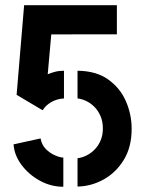

<svg xmlns="http://www.w3.org/2000/svg" viewBox="-20 -720 560 741"><path d="M144.6 -294.4 44.1 -354 73.1 -700H431.1V-587.5L177.9 -587.3L164.2 -433.6Q176.3 -438.5 191.7 -442.7Q207 -447 226.9 -447V-340.1Q199.2 -338.5 177.4 -325.7Q155.6 -312.9 144.6 -294.4ZM224.4 0.8Q176.8 0.8 134.1 -22.5Q91.4 -45.8 63.3 -83.3Q35.3 -120.7 32.3 -162.9L136.6 -185.7Q140.8 -161.4 156.6 -145.2Q172.5 -129 191.7 -120.7Q210.9 -112.3 224.4 -111.7ZM279.2 0V-109.3Q298.3 -111.7 316.1 -121.1Q334 -130.5 347.6 -145.4Q361.3 -160.3 369.1 -179.9Q377 -199.5 377 -224Q377 -251.1 367.9 -272.1Q358.8 -293.1 344.4 -307.6Q329.9 -322.1 312.5 -330.3Q295.1 -338.5 279.2 -340.1V-447Q351.5 -446.2 397.7 -413.2Q443.9 -380.2 466 -329.1Q488.1 -278 488.1 -223Q488.1 -152.6 457.8 -103.1Q427.5 -53.6 379.8 -27.3Q332.2 -1 279.2 0Z"/></svg>

Font: Stick No Bills ExtraLight
Style: Regular
Weight: 200
Designer: Kosala Senevirathne, Siva Puranthara, Lasantha Premarathna, Tharique Azeez
Foundry: mooniak
Version: Version 2.000